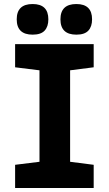

<svg xmlns="http://www.w3.org/2000/svg" viewBox="-20 -933 540 953"><path d="M55 0V-115L176 -130V-584L55 -599V-714H445V-599L328 -584V-130L445 -115V0ZM359 -761Q280 -761 280 -837Q280 -913 359 -913Q437 -913 437 -837Q437 -801 418.5 -781Q400 -761 359 -761ZM142 -761Q63 -761 63 -837Q63 -913 142 -913Q220 -913 220 -837Q220 -801 201.5 -781Q183 -761 142 -761Z"/></svg>

Font: Noto Sans Mono ExtraCondensed Black
Style: Regular
Weight: 900
Width: 2
Designer: Monotype Design Team
Foundry: Monotype Imaging Inc.
Version: Version 2.014